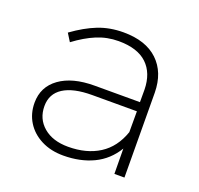

<svg xmlns="http://www.w3.org/2000/svg" viewBox="-98 -629 762 736"><g transform="rotate(20 283.0 -260.5)"><path d="M439 0 438 -103Q406 -50 352.5 -24.5Q299 1 230 1Q179 1 140 -19Q101 -39 79.5 -73.5Q58 -108 58 -152Q58 -217 110 -254.5Q162 -292 252 -292H437V-343Q436 -410 397 -447Q358 -484 281 -484Q234 -484 192 -466.5Q150 -449 106 -416L86 -448Q137 -485 184 -503.5Q231 -522 287 -522Q378 -522 427.5 -475Q477 -428 478 -346L480 0ZM438 -170V-255H256Q179 -255 138.5 -229Q98 -203 98 -153Q98 -101 135.5 -69Q173 -37 236 -37Q311 -37 363 -70Q415 -103 438 -170Z"/></g></svg>

Font: Argentum Sans ExtraLight
Style: Regular
Weight: 275
Designer: Julieta Ulanovsky (Modified by Cristiano Sobral)
Foundry: Julieta Ulanovsky
Version: Version 1.000; ttfautohint (v1.5.65-e2d9)